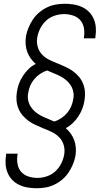

<svg xmlns="http://www.w3.org/2000/svg" viewBox="-20 -851 540 1022"><path d="M175 151Q151 151 127 147Q103 143 82 133Q61 123 45.5 107Q30 91 21 70Q12 49 10 25Q8 1 12 -24L13 -33H74L73 -26Q69 -2 73.5 22.5Q78 47 93 64Q108 81 131.5 88.5Q155 96 179 96Q204 96 229.5 87.5Q255 79 274.5 61Q294 43 306 19Q318 -5 322 -30Q326 -55 319 -79Q312 -103 295.5 -120Q279 -137 257.5 -147.5Q236 -158 213 -167H212Q192 -176 171.5 -185Q151 -194 133.5 -206.5Q116 -219 101.5 -235.5Q87 -252 78.5 -272.5Q70 -293 68 -316Q66 -339 70 -362Q73 -384 81 -405.5Q89 -427 102 -447Q115 -467 132 -483.5Q149 -500 170 -511Q155 -524 143.5 -540Q132 -556 125 -575Q118 -594 116.5 -614.5Q115 -635 118 -657Q122 -680 131.5 -703Q141 -726 155 -747Q169 -768 188.5 -784.5Q208 -801 231 -812Q254 -823 278 -827Q302 -831 325 -831Q349 -831 373 -827Q397 -823 418 -813Q439 -803 454.5 -787Q470 -771 479 -750Q488 -729 490 -705Q492 -681 488 -656L487 -647H426L427 -654Q431 -678 426.5 -702.5Q422 -727 407 -744Q392 -761 368.5 -768.5Q345 -776 321 -776Q296 -776 270.5 -767.5Q245 -759 225.5 -741Q206 -723 194 -699Q182 -675 178 -650Q174 -625 181 -601Q188 -577 204.5 -560Q221 -543 242.5 -532.5Q264 -522 287 -513H288Q308 -504 328.5 -495Q349 -486 366.5 -473.5Q384 -461 398.5 -444.5Q413 -428 421.5 -407.5Q430 -387 432 -364Q434 -341 430 -318Q427 -296 419 -274.5Q411 -253 398 -233Q385 -213 368 -196.5Q351 -180 330 -169Q345 -156 356.5 -140Q368 -124 375 -105Q382 -86 383.5 -65.5Q385 -45 382 -23Q378 0 368.5 23Q359 46 345 67Q331 88 311.5 104.5Q292 121 269 132Q246 143 222 147Q198 151 175 151ZM269 -204Q288 -210 306 -222Q324 -234 337.5 -250Q351 -266 359 -285Q367 -304 370 -324Q374 -344 370 -363Q366 -382 356 -397.5Q346 -413 331.5 -425Q317 -437 300.5 -445.5Q284 -454 266 -461Q248 -468 231 -476Q212 -470 194 -458Q176 -446 162.5 -430Q149 -414 141 -395Q133 -376 130 -356Q126 -336 130 -317Q134 -298 144 -282.5Q154 -267 168.5 -255Q183 -243 199.5 -234.5Q216 -226 234 -219Q252 -212 269 -204Z"/></svg>

Font: Iosevka Term Curly Light
Style: Italic
Weight: 300
Italic angle: -9°
Designer: Belleve Invis
Foundry: Belleve Invis
Version: Version 32.3.0